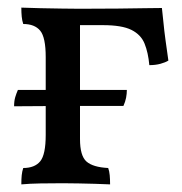

<svg xmlns="http://www.w3.org/2000/svg" viewBox="-20 -481 477 504"><path d="M36 3Q36 -11 37 -21Q38 -31 41 -40Q71 -40 85.5 -57.5Q100 -75 100 -127V-331Q100 -383 85.5 -400.5Q71 -418 41 -418Q38 -427 37 -437.5Q36 -448 36 -461Q58 -460 86 -459.5Q114 -459 142 -458.5Q170 -458 190 -458V-116Q190 -72 207 -57Q224 -42 264 -40Q267 -32 268 -21Q269 -10 269 3Q250 2 229 1.5Q208 1 187 0.5Q166 0 145 0Q114 0 86 0.5Q58 1 36 3ZM372 -310Q369 -343 359.5 -366.5Q350 -390 325 -402.5Q300 -415 250 -415H168L187 -458Q247 -458 290 -458.5Q333 -459 361.5 -459.5Q390 -460 405 -460Q407 -444 409 -422.5Q411 -401 414.5 -375.5Q418 -350 422 -322Q414 -317 401 -313.5Q388 -310 372 -310ZM17 -202Q17 -216 20 -226Q23 -236 27 -245H313Q313 -235 311 -224.5Q309 -214 304 -203Q290 -203 257 -203Q224 -203 181.5 -203Q139 -203 95.5 -202.5Q52 -202 17 -202Z"/></svg>

Font: Vollkorn
Style: Regular
Weight: 400
Designer: Friedrich Althausen
Foundry: Friedrich Althausen
Version: Version 5.001